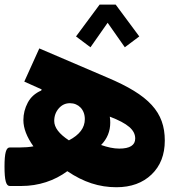

<svg xmlns="http://www.w3.org/2000/svg" viewBox="-42 -804 763 830"><path d="M286.6 -646.5 349.1 -599.6 423.3 -705.6 497.6 -599.6 560.1 -646.5 458 -784.2H388.7ZM0 -166.5C-15.6 -166.5 -22.5 -142.6 -22.5 -84C-22.5 -23.9 -15.6 0 0 0H50.8C124.5 0 193.8 -22.9 249 -64C318.8 -16.6 386.7 5.4 461.4 5.4C524.4 5.4 575.2 -13.2 613.3 -49.8C651.4 -86.4 670.4 -135.3 670.4 -196.3C670.4 -319.3 602.5 -392.6 421.9 -468.8L127.9 -594.7L63 -451.2L138.2 -417.5L136.2 -412.6C110.4 -401.4 90.8 -384.3 78.1 -360.4C65.4 -336.4 59.1 -311.5 59.1 -284.7C59.1 -249.5 73.7 -211.9 102.5 -171.4C85 -168 64.9 -166.5 43 -166.5ZM255.9 -197.3C213.4 -225.1 192.4 -252.9 192.4 -281.2C192.4 -302.7 199.2 -320.8 212.4 -335.9C225.6 -350.6 241.2 -357.9 260.3 -357.9C297.4 -357.9 324.7 -330.1 324.7 -289.1C324.7 -251.5 301.8 -221.2 255.9 -197.3ZM395 -177.2C421.4 -204.1 434.6 -236.3 434.6 -273.9C434.6 -282.2 434.1 -291 432.6 -299.8C510.3 -270 542.5 -242.2 542.5 -205.1C542.5 -176.3 519.5 -161.6 473.6 -161.6C448.7 -161.6 422.9 -167.5 395 -177.2Z"/></svg>

Font: Estedad ExtraBold
Style: Regular
Weight: 800
Designer: Amin Abedi
Version: Version 7.3